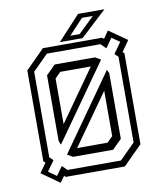

<svg xmlns="http://www.w3.org/2000/svg" viewBox="-94 -925 883 1028"><g transform="rotate(-10 347.5 -411.0)"><path d="M152 26.5 54 -43 90.5 -94 80.5 -103V-597L183.5 -700H505.5L514 -692L542.5 -732.5L641 -664L600 -605.5L608.5 -597V-103L505.5 0H183.5L176.5 -7.5ZM271 -141.5H436.5L467 -172V-418.5ZM241 -99 211.5 -116.5 501 -526.5 510 -506V-149.5L459 -99ZM139 -13 173.5 -61.5 199.5 -35H490.5L574 -118.5V-584L555 -602.5L597 -661.5L554 -691.5L518 -640L490.5 -667.5H199.5L115.5 -584V-118.5L135 -99.5L95.5 -44ZM189 -174.5 180 -196V-553L230.5 -603H449.5L479.5 -585.5ZM222 -280 419 -559H253L222 -528ZM278.5 -716 400.5 -848H544L402 -716ZM339.5 -740H390L476.5 -823.5H417.5Z"/></g></svg>

Font: Tourney Thin
Style: Regular
Weight: 400
Version: Version 1.015